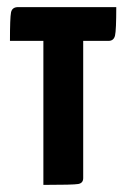

<svg xmlns="http://www.w3.org/2000/svg" viewBox="-20 -520 355 540"><path d="M214 -405V-20V-19Q214 -5 200 -2.5Q186 0 102 0V-405H8Q8 -470 11 -485Q14 -500 31 -500H307Q307 -435 303.5 -420Q300 -405 285 -405Z"/></svg>

Font: Yanone Kaffeesatz Bold
Style: Regular
Weight: 700
Designer: Yanone (Cyrillic: Daniel Pouzeot)
Foundry: Yanone
Version: Version 1.003;PS 001.003;hotconv 1.0.88;makeotf.lib2.5.64775